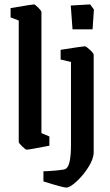

<svg xmlns="http://www.w3.org/2000/svg" viewBox="-20 -669 501 871"><path d="M65 -25V-576L28 -590V-632Q125 -649 134 -649Q139 -649 153.5 -634.5Q168 -620 168 -614V-65L204 -50V-8Q111 10 101 10Q96 10 80.5 -5Q65 -20 65 -25ZM301 -644 389 -649 406 -626 400 -536H309ZM177 154V108Q196 108 234.5 104.5Q273 101 278 97Q302 84 302 -13V-388L255 -399V-443Q356 -459 365 -459Q371 -459 388 -443Q405 -427 405 -421V22Q405 51 381.5 88.5Q358 126 327.5 154Q297 182 281 182Q266 182 177 154Z"/></svg>

Font: Grenze Medium
Style: Regular
Weight: 500
Designer: Renata Polastri
Foundry: Omnibus-Type
Version: Version 1.002; ttfautohint (v1.8)